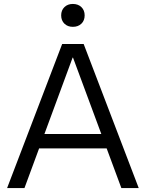

<svg xmlns="http://www.w3.org/2000/svg" viewBox="-20 -953 739 973"><path d="M16 0 295 -730H404L683 0H595L350 -661H348L104 0ZM145 -201V-274H555V-201ZM349 -817Q323 -817 306.5 -833Q290 -849 290 -875Q290 -901 306.5 -917Q323 -933 349 -933Q376 -933 392.5 -917Q409 -901 409 -875Q409 -849 392.5 -833Q376 -817 349 -817Z"/></svg>

Font: M PLUS 2
Style: Regular
Weight: 400
Designer: Coji Morishita
Foundry: UNDERFOREST DESIGN
Version: Version 1.001